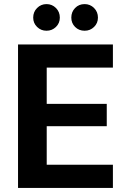

<svg xmlns="http://www.w3.org/2000/svg" viewBox="-20 -917 625 937"><path d="M68 0V-700H531V-587H208V-410H501V-301H208V-113H531V0ZM207 -767Q180 -767 161 -785.5Q142 -804 142 -831Q142 -859 161 -878Q180 -897 207 -897Q234 -897 253 -878Q272 -859 272 -831Q272 -804 253 -785.5Q234 -767 207 -767ZM393 -767Q365 -767 346.5 -785.5Q328 -804 328 -831Q328 -859 346.5 -878Q365 -897 393 -897Q420 -897 439 -878Q458 -859 458 -831Q458 -804 439 -785.5Q420 -767 393 -767Z"/></svg>

Font: DM Sans ExtraBold
Style: Regular
Weight: 800
Designer: Colophon Foundry, Jonny Pinhorn
Foundry: Colophon Foundry
Version: Version 4.004; ttfautohint (v1.8.4.7-5d5b)